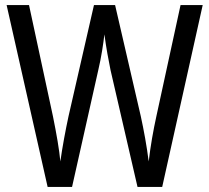

<svg xmlns="http://www.w3.org/2000/svg" viewBox="-20 -734 822 754"><path d="M776 -714H689L594 -277C582 -222 571 -161 564 -100C556 -162 545 -222 533 -277L432 -714H349L249 -277C237 -221 225 -157 217 -100C213 -145 202 -208 188 -277L94 -714H6L167 0H263L366 -459C378 -509 386 -564 390 -599C397 -546 407 -493 414 -459L520 0H617Z"/></svg>

Font: Noto Sans Lao Looped Condensed
Style: Regular
Weight: 400
Width: 3
Designer: Mark Frömberg, Ben Mitchell
Foundry: The Fontpad Ltd
Version: Version 1.002